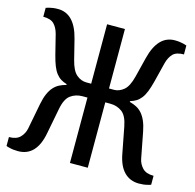

<svg xmlns="http://www.w3.org/2000/svg" viewBox="-105 -818 950 936"><g transform="rotate(15 370.0 -350.0)"><path d="M210 -367Q193 -372 180 -380Q167 -388 156 -402Q145 -416 136.5 -437.5Q128 -459 120 -490L95 -590Q87 -620 70 -637.5Q53 -655 15 -655V-700Q22 -702 32 -705Q40 -707 50.5 -708.5Q61 -710 75 -710Q160 -710 190 -590L215 -490Q228 -438 251 -419Q274 -400 300 -400H325V-700H415V-400H440Q466 -400 489 -419Q512 -438 525 -490L550 -590Q580 -710 665 -710Q678 -710 689 -708.5Q700 -707 708 -705Q718 -702 725 -700V-655Q687 -655 670 -637.5Q653 -620 645 -590L620 -490Q612 -459 603.5 -437.5Q595 -416 584 -402Q573 -388 560 -380Q547 -372 530 -367V-363Q549 -358 564.5 -350Q580 -342 592.5 -328Q605 -314 614.5 -292.5Q624 -271 630 -240L655 -110Q660 -84 678.5 -64.5Q697 -45 735 -45V0Q728 3 718 5Q700 10 675 10Q630 10 600.5 -20Q571 -50 560 -110L535 -240Q525 -293 499.5 -311.5Q474 -330 440 -330H415V0H325V-330H300Q266 -330 240.5 -311.5Q215 -293 205 -240L180 -110Q157 10 65 10Q40 10 22 5Q12 3 5 0V-45Q43 -45 61.5 -64.5Q80 -84 85 -110L110 -240Q116 -271 125.5 -292.5Q135 -314 147.5 -328Q160 -342 175.5 -350Q191 -358 210 -363Z"/></g></svg>

Font: Cuprum
Style: Regular
Weight: 400
Designer: Jovanny Lemonad
Foundry: Jovanny Lemonad
Version: Version 1.002